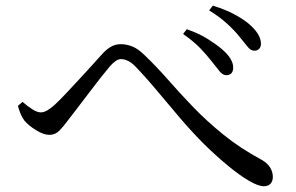

<svg xmlns="http://www.w3.org/2000/svg" viewBox="-20 -722 1040 675"><path d="M724.3 -506.2Q706.4 -529.2 684.1 -552.4Q661.7 -575.7 623.7 -602.6L636.7 -619.3Q678.7 -604.6 708.9 -585.8Q739 -567.1 758.5 -550.6Q802.1 -514.1 799.7 -481.2Q798.9 -469.5 792.6 -463.6Q786.2 -457.7 775.3 -457.7Q763.1 -457.7 752 -471.4Q740.8 -485 724.3 -506.2ZM822.8 -591.9Q805.1 -614.3 778.7 -638.4Q752.4 -662.5 715.3 -685.4L728.2 -702.1Q771.9 -688.8 802.3 -672.5Q832.7 -656.2 851.4 -641Q897.4 -603.3 897.4 -568.3Q897.4 -557.2 891.2 -550.4Q884.9 -543.7 873.8 -543.7Q861.7 -543.7 851.1 -557Q840.5 -570.4 822.8 -591.9ZM43 -349.9 59.3 -363.8Q77.1 -348.2 94 -337.6Q110.9 -326.9 123.6 -326.9Q134 -326.9 146.2 -333.9Q158.4 -340.9 172.1 -353.4Q189.7 -369.8 211.9 -393.3Q234.1 -416.8 258 -442.8Q281.9 -468.7 303.2 -492Q324.4 -515.3 338.3 -531Q353.6 -548.3 369.7 -557.5Q385.9 -566.7 404.6 -566.7Q424.7 -566.7 445.2 -558.6Q465.8 -550.5 489.2 -527.2Q529.5 -488.7 570.7 -441.8Q611.8 -394.8 659.5 -345.3Q707.2 -295.8 765.6 -248.4Q824.1 -201.1 899.5 -160.3Q919.7 -149.1 929.4 -133.4Q939.2 -117.7 939.2 -99.9Q939.2 -85.5 931.3 -76.4Q923.3 -67.3 906.9 -67.3Q888.3 -67.3 855.5 -86.3Q822.6 -105.4 782.4 -138.6Q742.2 -171.7 699.4 -213.4Q656.6 -256.1 615.5 -304Q574.5 -351.9 534.8 -399.8Q495.1 -447.6 455.5 -488.8Q441.5 -503 428.8 -508.6Q416 -514.2 405.4 -514.2Q396.4 -514.2 386.9 -507.8Q377.4 -501.4 365.6 -488Q352.8 -472.8 333.6 -448.5Q314.5 -424.3 294.2 -397.4Q273.9 -370.6 254.6 -345.4Q235.4 -320.1 221.2 -301.9Q203 -277.3 188.6 -262.6Q174.2 -247.9 153.5 -247.9Q133.5 -247.9 107.5 -263.8Q81.6 -279.7 65.9 -297.9Q58.1 -308 52.4 -321.9Q46.7 -335.7 43 -349.9Z"/></svg>

Font: Early Summer Mincho VF
Style: Regular
Weight: 250
Designer: GuiWonder
Version: Version 1.002